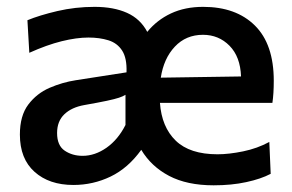

<svg xmlns="http://www.w3.org/2000/svg" viewBox="-20 -529 851 560"><path d="M194 10.5Q123.5 10.5 80.8 -27.8Q38 -66 38 -136.5Q38 -191.5 62.5 -224Q87 -256.5 124.5 -272.8Q162 -289 201 -295L349 -318Q350.5 -359.5 336.2 -381.5Q322 -403.5 296.2 -411.5Q270.5 -419.5 238 -419.5Q203.5 -419.5 160 -408.8Q116.5 -398 65.5 -375L60 -470Q95 -484.5 147.5 -496.8Q200 -509 256 -509Q311.5 -509 350.5 -491.5Q389.5 -474 409.5 -436Q437.5 -470.5 478.5 -489.8Q519.5 -509 572.5 -509Q668.5 -509 723.5 -454.5Q778.5 -400 778.5 -293.5Q778.5 -255.5 774.5 -229H446.5Q451.5 -158.5 492.5 -118.8Q533.5 -79 614.5 -79Q647.5 -79 689 -87.5Q730.5 -96 765.5 -115L769.5 -22Q741 -7 698.2 2.2Q655.5 11.5 603 11.5Q525.5 11.5 473.2 -16Q421 -43.5 392 -92Q353.5 -38.5 302.5 -14Q251.5 10.5 194 10.5ZM572 -427.5Q522.5 -427.5 490 -393Q457.5 -358.5 449 -302.5L683 -306Q681 -363.5 649.5 -395.5Q618 -427.5 572 -427.5ZM221 -74.5Q257 -74.5 290.8 -98.2Q324.5 -122 346 -164.5V-252.5Q339 -248 327 -244Q315 -240 291.5 -235Q268 -230 225.5 -222.5Q189 -216 167.8 -195.8Q146.5 -175.5 146.5 -141Q146.5 -104.5 168.8 -89.5Q191 -74.5 221 -74.5Z"/></svg>

Font: Heraclito Medium
Style: Regular
Weight: 500
Designer: Kostas Bartsokas (font) & Cristiano Sobral (main changes)
Foundry: Kostas Bartsokas (font) & Cristiano Sobral (main changes)
Version: Version 1.00;July 8, 2020;FontCreator 13.0.0.2655 64-bit